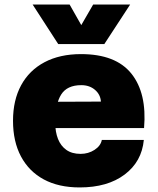

<svg xmlns="http://www.w3.org/2000/svg" viewBox="-20 -809 690 841"><path d="M329 12Q237 12 172 -23Q107 -58 72 -123.5Q37 -189 37 -280Q37 -370 72.5 -435.5Q108 -501 175 -536.5Q242 -572 335 -572Q487 -572 555.5 -486.5Q624 -401 611 -248H182L183 -363L422 -364Q420 -395 396 -415.5Q372 -436 336 -436Q274 -436 248 -395Q222 -354 222 -271Q222 -231 234 -200.5Q246 -170 270.5 -152.5Q295 -135 333 -135Q367 -135 394 -152.5Q421 -170 426 -196H610Q601 -101 526 -44.5Q451 12 329 12ZM123 -789H285L336 -699L388 -789H550L437 -616H235Z"/></svg>

Font: Azeret Mono ExtraBold
Style: Regular
Weight: 800
Designer: Martin Vácha
Foundry: Displaay
Version: Version 1.002